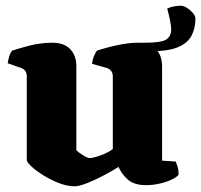

<svg xmlns="http://www.w3.org/2000/svg" viewBox="-20 -650 706 674"><path d="M242 4Q216 4 186.5 -7.5Q157 -19 131.5 -35Q106 -51 90 -66Q74 -81 74 -88V-382Q74 -404 55 -411L7 -428Q9 -440 12 -451Q15 -462 22 -472Q39 -478 80 -489Q121 -500 164 -500Q205 -500 226.5 -477.5Q248 -455 248 -417V-123Q254 -116 270.5 -105.5Q287 -95 296 -95Q301 -95 316 -99Q331 -103 348 -110.5Q365 -118 376 -127V-382Q376 -403 356 -411L303 -426Q305 -442 310.5 -454.5Q316 -467 320 -472Q331 -476 354.5 -482.5Q378 -489 407.5 -494.5Q437 -500 465 -500Q506 -500 527.5 -477.5Q549 -455 549 -417V-86L597 -83Q600 -76 603.5 -64.5Q607 -53 607 -37Q602 -29 583.5 -20Q565 -11 540.5 -5.5Q516 0 493 0Q451 0 429 -19.5Q407 -39 396 -64Q379 -53 348.5 -36.5Q318 -20 288 -8Q258 4 242 4ZM465 -473V-500H488Q547 -500 564 -511.5Q581 -523 581 -547Q581 -558 577 -578Q573 -598 567 -620Q577 -625 590.5 -627.5Q604 -630 614 -630Q624 -630 636 -622.5Q648 -615 657 -604.5Q666 -594 666 -585Q666 -551 652.5 -525Q639 -499 605 -484.5Q571 -470 507 -470Q498 -470 487 -470Q476 -470 465 -473Z"/></svg>

Font: Texturina Black
Style: Regular
Weight: 900
Designer: Guillermo Torres Carreño
Foundry: Omnibus-Type
Version: Version 1.002; ttfautohint (v1.8.3)